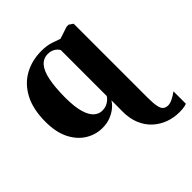

<svg xmlns="http://www.w3.org/2000/svg" viewBox="-210 -671 1063 1063"><g transform="rotate(-45 321.5 -139.5)"><path d="M584 251Q542 251 502.5 236.8Q463 222.5 431.5 194Q400 165.5 382 122.5Q364 79.5 364.5 22.5L365 -62.5Q356 -46 335.8 -28.8Q315.5 -11.5 286.8 0Q258 11.5 221.5 11.5Q170 11.5 124.2 -16.2Q78.5 -44 50.5 -99Q22.5 -154 22.5 -236Q22.5 -334.5 57.2 -400Q92 -465.5 151.2 -497.8Q210.5 -530 282.5 -530Q328 -530 357.5 -519.5Q387 -509 406.5 -502.5L478 -526H493.5L517 -510V65Q517 111 521.8 136Q526.5 161 537.8 170.5Q549 180 568 180Q583.5 180 604.2 169.5Q625 159 643 145.5V242.5Q637.5 245 629.2 247Q621 249 609.8 250Q598.5 251 584 251ZM289.5 -57Q307.5 -57 322 -63Q336.5 -69 347 -78.2Q357.5 -87.5 363.5 -97V-457Q354.5 -473.5 337.2 -483.2Q320 -493 297.5 -493Q262 -493 239.2 -466.8Q216.5 -440.5 205.8 -388Q195 -335.5 194.5 -255.5Q194.5 -181 207.5 -137.5Q220.5 -94 242 -75.5Q263.5 -57 289.5 -57Z"/></g></svg>

Font: Merriweather 120pt ExtraBold
Style: Regular
Weight: 800
Version: Version 2.100